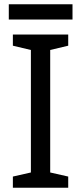

<svg xmlns="http://www.w3.org/2000/svg" viewBox="-20 -875 379 895"><path d="M298 0H40V-52L124 -71V-642L40 -662V-714H298V-662L214 -642V-71L298 -52ZM318 -855V-784H21V-855Z"/></svg>

Font: Noto Music
Style: Regular
Weight: 400
Designer: Monotype Design Team, Benjamin Yang
Foundry: Monotype Imaging Inc.
Version: Version 2.002; ttfautohint (v1.8.4.7-5d5b)